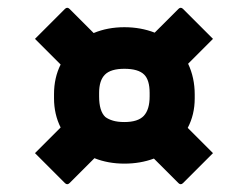

<svg xmlns="http://www.w3.org/2000/svg" viewBox="-20 -546 640 494"><path d="M119 -304Q119 -346 136 -380L70 -446L147 -523Q150 -526 153 -526Q156 -526 159 -523L221 -461Q257 -476 300 -476Q342 -476 378 -462L439 -523Q442 -526 445 -526Q448 -526 451 -523L528 -446L464 -382Q481 -346 481 -303V-293Q481 -251 463 -217L528 -152L451 -75Q448 -72 445 -72Q442 -72 439 -75L376 -138Q341 -125 300 -125Q258 -125 223 -139L159 -75Q156 -72 153 -72Q150 -72 147 -75L70 -152L136 -218Q119 -252 119 -293ZM235 -298Q235 -260 251 -245Q259 -239 271 -235.5Q283 -232 300 -232Q335 -232 350 -248Q365 -264 365 -298V-307Q365 -340 351 -354Q336 -369 300 -369Q265 -369 250 -354Q235 -339 235 -307Z"/></svg>

Font: Recursive Mn Lnr St XBd
Style: Regular
Weight: 800
Monospace: yes
Version: Version 1.079;hotconv 1.0.112;makeotfexe 2.5.65598; ttfautoh